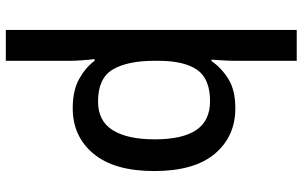

<svg xmlns="http://www.w3.org/2000/svg" viewBox="-210 -590 1040 660"><g transform="rotate(90 310.0 -260.0)"><path d="M568 -270Q568 -133 508.5 -61.5Q449 10 352 10Q291 10 251.5 -12Q212 -34 189 -65H183Q185 -52 187 -25.5Q189 1 189 17V240H83V-760H189V-546Q189 -529 187.5 -505Q186 -481 185 -467H190Q213 -501 251.5 -525Q290 -549 352 -549Q449 -549 508.5 -478.5Q568 -408 568 -270ZM459 -272Q459 -367 427 -414.5Q395 -462 328 -462Q252 -462 221 -419Q190 -376 189 -289V-271Q189 -178 219 -127.5Q249 -77 329 -77Q396 -77 427.5 -127.5Q459 -178 459 -272Z"/></g></svg>

Font: Noto Sans Sinhala UI Medium
Style: Regular
Weight: 500
Designer: Jelle Bosma - Monotype Design Team
Foundry: Monotype Imaging Inc.
Version: Version 2.006; ttfautohint (v1.8.4.7-5d5b)